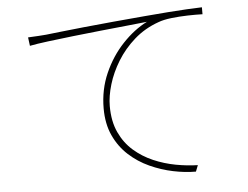

<svg xmlns="http://www.w3.org/2000/svg" viewBox="-51 -771 1103 853"><g transform="rotate(-5 500.0 -344.5)"><path d="M98 -641Q126 -642 145 -643.5Q164 -645 179 -646Q196 -648 241 -653Q286 -658 348.5 -664.5Q411 -671 482.5 -677.5Q554 -684 623 -690Q681 -695 727 -698.5Q773 -702 810.5 -704Q848 -706 879 -707V-676Q849 -677 812 -676Q775 -675 740 -671Q705 -667 681 -658Q619 -636 572.5 -595Q526 -554 495 -503.5Q464 -453 448.5 -401Q433 -349 433 -305Q433 -237 456 -187.5Q479 -138 517.5 -104.5Q556 -71 603.5 -50.5Q651 -30 702 -20.5Q753 -11 800 -10L789 18Q741 18 688 7Q635 -4 584.5 -27Q534 -50 493.5 -87Q453 -124 429 -176Q405 -228 405 -297Q405 -381 437 -453.5Q469 -526 520.5 -580.5Q572 -635 630 -664Q594 -660 539 -654.5Q484 -649 421.5 -642.5Q359 -636 297 -629Q235 -622 184 -615.5Q133 -609 103 -603Z"/></g></svg>

Font: Noto Sans JP
Style: Regular
Weight: 100
Designer: Ryoko NISHIZUKA 西塚涼子 (kana, bopomofo & ideographs); Paul D. Hunt (Latin, Greek & Cyrillic); Sandoll Communications 산돌커뮤니
Foundry: Adobe
Version: Version 2.004;hotconv 1.0.118;makeotfexe 2.5.65603